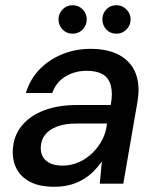

<svg xmlns="http://www.w3.org/2000/svg" viewBox="-20 -703 605 735"><path d="M188 12Q131 12 95 -7Q59 -26 43 -58Q27 -90 29 -128Q31 -181 62 -220Q93 -259 147.5 -280Q202 -301 274 -301H404Q412 -345 404.5 -374.5Q397 -404 374 -418Q351 -432 312 -432Q267 -432 231 -410.5Q195 -389 180 -347H79Q95 -400 131.5 -437.5Q168 -475 218.5 -495.5Q269 -516 326 -516Q395 -516 439 -491Q483 -466 500 -420.5Q517 -375 506 -312L452 0H362L370 -85Q356 -65 338 -47Q320 -29 297 -15.5Q274 -2 247 5Q220 12 188 12ZM220 -69Q252 -69 281.5 -82Q311 -95 334 -117.5Q357 -140 371.5 -168Q386 -196 389 -227L390 -230H271Q230 -230 199.5 -219Q169 -208 153 -187.5Q137 -167 136 -139Q135 -106 157 -87.5Q179 -69 220 -69ZM258 -574Q235 -574 219.5 -590Q204 -606 204 -629Q204 -651 219.5 -667Q235 -683 258 -683Q281 -683 296.5 -667Q312 -651 312 -629Q312 -606 296.5 -590Q281 -574 258 -574ZM426 -574Q402 -574 387 -590Q372 -606 372 -629Q372 -651 387 -667Q402 -683 426 -683Q448 -683 464 -667Q480 -651 480 -629Q480 -606 464 -590Q448 -574 426 -574Z"/></svg>

Font: DM Sans Medium
Style: Italic
Weight: 500
Italic angle: -10°
Designer: Colophon Foundry, Jonny Pinhorn
Foundry: Colophon Foundry
Version: Version 4.004;gftools[0.9.30]